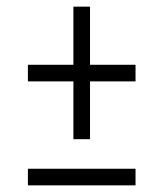

<svg xmlns="http://www.w3.org/2000/svg" viewBox="-20 -588 492 578"><path d="M201 -169V-343H64V-393H201V-568H251V-393H388V-343H251V-169ZM64 -30V-80H388V-30Z"/></svg>

Font: Archivo ExtraCondensed ExtraLight
Style: Regular
Weight: 250
Width: 2
Designer: Hector Gatti
Foundry: Omnibus-Type
Version: Version 2.001